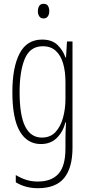

<svg xmlns="http://www.w3.org/2000/svg" viewBox="-20 -747 470 1009"><path d="M201 -539Q253 -539 282 -511Q311 -483 324 -445H327L332 -529H361V29Q361 134 317.5 188Q274 242 179 242Q114 242 63 211V173Q92 190 119 198.5Q146 207 179 207Q251 207 287.5 166Q324 125 324 33V-8Q324 -30 324.5 -52Q325 -74 327 -104H324Q311 -54 278.5 -22Q246 10 195 10Q123 10 84 -57Q45 -124 45 -263Q45 -393 83 -466Q121 -539 201 -539ZM205 -504Q138 -504 110.5 -438.5Q83 -373 83 -263Q83 -140 112.5 -82Q142 -24 200 -24Q245 -24 272 -53.5Q299 -83 311.5 -129.5Q324 -176 324 -226V-317Q324 -370 312 -412.5Q300 -455 273.5 -479.5Q247 -504 205 -504ZM209 -727Q226 -727 232.5 -715.5Q239 -704 239 -689Q239 -671 231 -660.5Q223 -650 209 -650Q194 -650 186.5 -661Q179 -672 179 -688Q179 -704 186 -715.5Q193 -727 209 -727Z"/></svg>

Font: Noto Sans Arabic UI XCn XLt
Style: Regular
Weight: 200
Width: 2
Designer: Monotype Design Team, Nadine Chahine and Nizar Qandah
Foundry: Monotype Imaging Inc.
Version: Version 2.010; ttfautohint (v1.8.4.7-5d5b)